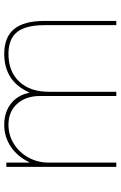

<svg xmlns="http://www.w3.org/2000/svg" viewBox="149 -719 570 908"><g transform="rotate(-90 434.0 -265.0)"><path d="M99 -520H119V-412H121Q148 -468 194.5 -499Q241 -530 298 -530Q357 -530 397.5 -498.5Q438 -467 449 -412H451Q504 -530 633 -530Q712 -530 750.5 -483.5Q789 -437 789 -340V0H769V-340Q769 -428 736.5 -469Q704 -510 633 -510Q550 -510 502 -459Q454 -408 454 -320V0H434V-360Q434 -428 397 -469Q360 -510 298 -510Q249 -510 208 -484.5Q167 -459 143 -415.5Q119 -372 119 -320V0H99Z"/></g></svg>

Font: Enso Thin
Style: Regular
Weight: 100
Designer: Coji Morishita
Foundry: UNDERFOREST DESIGN
Version: Version 1.000